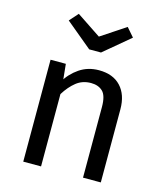

<svg xmlns="http://www.w3.org/2000/svg" viewBox="-116 -872 818 959"><g transform="rotate(15 293.0 -392.5)"><path d="M343 -539Q416 -539 456 -496Q496 -453 496 -378V0H404V-365Q404 -424 381.5 -445.5Q359 -467 321 -467Q277 -467 245 -441.5Q213 -416 187 -374L171 -432Q198 -479 242 -509Q286 -539 343 -539ZM95 -527H174L187 -398V0H95ZM298 -701 425 -785 464 -740 329 -627H268L132 -740L172 -785Z"/></g></svg>

Font: Fira Sans Variable
Style: Regular
Weight: 400
Designer: Carrois Corporate & Edenspiekermann AG
Foundry: Carrois Corporate GbR & Edenspiekermann AG
Version: Version 4.202